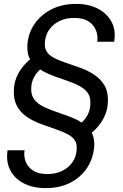

<svg xmlns="http://www.w3.org/2000/svg" viewBox="-20 -732 628 984"><path d="M214 232Q148 232 100.5 207Q53 182 31.5 138Q10 94 19 38H106Q101 67 111 95Q121 123 148.5 141.5Q176 160 222 160Q265 160 298.5 144Q332 128 352 98.5Q372 69 373 31Q375 3 362 -15Q349 -33 324.5 -45.5Q300 -58 266.5 -69.5Q233 -81 194 -95Q152 -110 118.5 -132.5Q85 -155 67 -188.5Q49 -222 51 -269Q52 -315 73.5 -355Q95 -395 134 -428Q126 -442 123 -458Q120 -474 120 -494Q122 -556 154.5 -605.5Q187 -655 242.5 -683.5Q298 -712 370 -712Q436 -712 483 -687Q530 -662 552.5 -618.5Q575 -575 565 -518H478Q483 -547 472.5 -575Q462 -603 435 -621.5Q408 -640 362 -640Q320 -641 285.5 -624.5Q251 -608 231 -578.5Q211 -549 210 -511Q208 -483 221.5 -464.5Q235 -446 260 -433.5Q285 -421 318.5 -410Q352 -399 390 -385Q432 -370 465 -347.5Q498 -325 516.5 -292.5Q535 -260 533 -211Q532 -165 510 -124Q488 -83 450 -52Q459 -34 462 -12Q465 10 461 35Q453 92 420.5 136.5Q388 181 336 206.5Q284 232 214 232ZM398 -104Q418 -121 430.5 -146Q443 -171 443 -200Q445 -235 429.5 -256Q414 -277 387 -291.5Q360 -306 326 -317.5Q292 -329 256 -342Q235 -350 217.5 -358.5Q200 -367 186 -376Q168 -361 154.5 -336.5Q141 -312 140 -280Q139 -254 148 -235.5Q157 -217 174 -203.5Q191 -190 215 -179.5Q239 -169 267.5 -159Q296 -149 327 -138Q350 -129 366 -122Q382 -115 398 -104Z"/></svg>

Font: DM Sans 16pt
Style: Italic
Weight: 400
Italic angle: -10°
Version: Version 4.004;gftools[0.9.30]